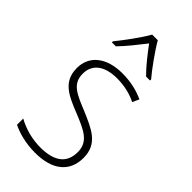

<svg xmlns="http://www.w3.org/2000/svg" viewBox="-242 -824 893 893"><g transform="rotate(45 204.5 -377.0)"><path d="M224 -764H187C163 -721 112 -652 80 -613V-606H106C139 -639 177 -688 206 -725C234 -687 271 -639 305 -606H331V-613C301 -648 249 -720 224 -764ZM367 -133C367 -227 296 -254 215 -289C137 -321 87 -340 87 -407C87 -471 136 -505 216 -505C262 -505 310 -494 343 -476L358 -509C320 -527 272 -539 217 -539C112 -539 49 -487 49 -407C49 -317 113 -290 198 -256C277 -224 329 -201 329 -133C329 -65 287 -25 190 -25C135 -25 82 -40 39 -64V-23C73 -6 126 10 190 10C307 10 367 -44 367 -133Z"/></g></svg>

Font: Noto Sans SemiCondensed ExtraLight
Style: Regular
Weight: 200
Width: 4
Designer: Monotype Design Team
Foundry: Monotype Imaging Inc.
Version: Version 2.013